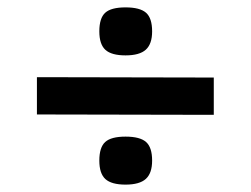

<svg xmlns="http://www.w3.org/2000/svg" viewBox="-20 -540 679 520"><path d="M80 -230V-331L559 -330V-229ZM249 -105Q249 -141 265 -155.5Q281 -170 320 -170Q359 -170 375.5 -155.5Q392 -141 392 -105Q392 -71 375 -55.5Q358 -40 320 -40Q282 -40 265.5 -55Q249 -70 249 -105ZM249 -455Q249 -491 265 -505.5Q281 -520 320 -520Q359 -520 375.5 -505.5Q392 -491 392 -455Q392 -421 375 -405.5Q358 -390 320 -390Q282 -390 265.5 -405Q249 -420 249 -455Z"/></svg>

Font: Gold
Style: Regular
Weight: 400
Designer: jaiki
Version: Version 1.000